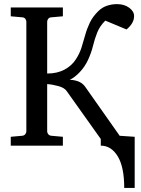

<svg xmlns="http://www.w3.org/2000/svg" viewBox="-20 -707 684 932"><path d="M633.8 205.1H583Q583 103.5 551.5 51.8Q520 0 469.2 0V-32.2L304.2 -264.2Q293 -281.2 262.7 -289.3Q232.4 -297.4 209 -298.8V-68.8Q209 -62.5 214.1 -55.7Q219.2 -48.8 230 -47.9L285.2 -43V0H32.2V-43L86.9 -47.9Q97.7 -48.8 102.8 -55.7Q107.9 -62.5 107.9 -68.8V-602.1Q107.9 -608.9 102.8 -615.7Q97.7 -622.6 86.9 -623L32.2 -627.9V-670.9H285.2V-627.9L230 -623Q219.2 -622.6 214.1 -615.7Q209 -608.9 209 -602.1V-350.1Q257.8 -350.1 293.2 -369.1Q328.6 -388.2 348.1 -418.9Q366.2 -446.3 375.7 -476.3Q385.3 -506.3 393.6 -536.9Q401.9 -567.4 416 -596.9Q430.2 -626.5 457 -652.8Q475.1 -670.9 498.8 -679Q522.5 -687 547.9 -687Q583.5 -687 607.2 -669.4Q630.9 -651.9 630.9 -628.9Q630.9 -594.2 594.2 -564L491.2 -606.9Q464.4 -580.6 451.9 -549.1Q439.5 -517.6 431.2 -483.6Q422.9 -449.7 407.2 -416Q392.1 -383.3 367.2 -356.9Q342.3 -330.6 318.8 -319.8Q346.2 -318.4 365.2 -309.6Q384.3 -300.8 397 -280.8L561 -47.9L633.8 -43Z"/></svg>

Font: Charis
Style: Regular
Weight: 400
Designer: Walt Agee, Miriam Martin, Annie Olsen, Victor Gaultney, Lorna Priest, Alan Ward, Bob Hallissy, Martin Hosken, Sharon Cor
Foundry: SIL Global
Version: Version 7.000